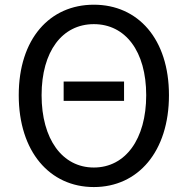

<svg xmlns="http://www.w3.org/2000/svg" viewBox="-20 -766 782 800"><path d="M245.2 -345.6H496.9V-426.2H245.2ZM371 13.4C555.1 13.4 684 -134.4 684 -369.3C684 -603.8 555.1 -746.4 371 -746.4C187 -746.4 58.1 -604.1 58.1 -369.3C58.1 -134.4 187 13.4 371 13.4ZM371 -68C239.5 -68 153.3 -186.3 153.3 -369.3C153.3 -552.3 239.5 -665.4 371 -665.4C502.6 -665.4 589.2 -552.3 589.2 -369.3C589.2 -186.3 502.6 -68 371 -68Z"/></svg>

Font: Source Han Sans JP VF
Style: Regular
Weight: 250
Designer: Ryoko NISHIZUKA 西塚涼子 (kana, bopomofo & ideographs); Paul D. Hunt (Latin, Greek & Cyrillic); Sandoll Communications 산돌커뮤니
Foundry: Adobe
Version: Version 2.004;hotconv 1.0.118;makeotfexe 2.5.65603